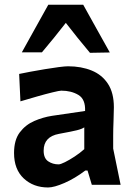

<svg xmlns="http://www.w3.org/2000/svg" viewBox="-20 -796 564 827"><path d="M187 11.5Q124 11.5 82.2 -27.5Q40.5 -66.5 40.5 -137Q40.5 -193 65.2 -225.8Q90 -258.5 127.5 -274.8Q165 -291 203.5 -297L346.5 -318Q348.5 -368.5 317.8 -387Q287 -405.5 244 -405.5Q236 -405.5 206.2 -398.2Q176.5 -391 138.8 -380.2Q101 -369.5 68 -359.5L62.5 -477.5Q80.5 -481.5 110.5 -487Q140.5 -492.5 173.2 -498Q206 -503.5 233.2 -507Q260.5 -510.5 273 -510.5Q330 -510.5 374.8 -492.2Q419.5 -474 445 -435Q470.5 -396 470.5 -334Q470.5 -309.5 469 -275Q467.5 -240.5 467.5 -211V-156Q475 -119.5 482.8 -81.5Q490.5 -43.5 499.5 0H375.5L357 -61.5H347.5Q302.5 -27.5 257.8 -8Q213 11.5 187 11.5ZM232.5 -88Q240.5 -88 259.8 -97.5Q279 -107 301.8 -122Q324.5 -137 343 -153.5V-247.5Q333 -240.5 312.2 -235.2Q291.5 -230 234.5 -219.5Q168 -207.5 168 -147Q168 -114.5 187.5 -101.2Q207 -88 232.5 -88ZM367.5 -568.5Q341.5 -599.5 315 -632.2Q288.5 -665 263.5 -697.5Q238.5 -665.5 212.5 -633.2Q186.5 -601 160.5 -570.5H74Q103 -622.5 131.2 -673.5Q159.5 -724.5 188 -775.5H338.5Q367 -725 395.2 -673.5Q423.5 -622 453 -570Z"/></svg>

Font: Commissioner Loud SemiBold
Style: Regular
Weight: 600
Designer: Kostas Bartsokas
Foundry: Kostas Bartsokas
Version: Version 1.000; ttfautohint (v1.8.3)